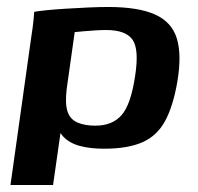

<svg xmlns="http://www.w3.org/2000/svg" viewBox="-20 -423 566 550"><path d="M10 107 70 -320Q74 -345 76 -365Q78 -385 78 -389Q87 -391 111 -393.5Q135 -396 167 -398Q199 -400 231.5 -401.5Q264 -403 290 -403Q376 -403 424 -381.5Q472 -360 486.5 -313Q501 -266 488 -189Q476 -119 453 -76.5Q430 -34 388 -15.5Q346 3 278 3Q238 3 208.5 -5Q179 -13 161.5 -31.5Q144 -50 141 -79L160 -89L132 107ZM253 -63Q302 -63 328.5 -93.5Q355 -124 367 -205Q379 -282 359.5 -309.5Q340 -337 284 -337Q271 -337 254 -336Q237 -335 220.5 -333.5Q204 -332 194 -331L171 -168Q166 -126 173.5 -103.5Q181 -81 202 -72Q223 -63 253 -63Z"/></svg>

Font: Genos Thin SemiBold
Style: Italic
Weight: 600
Italic angle: -8°
Version: Version 1.010